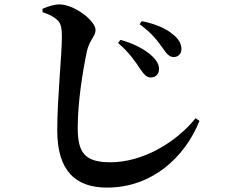

<svg xmlns="http://www.w3.org/2000/svg" viewBox="-20 -801 1040 872"><path d="M616 -489C633 -463 647 -449 664 -449C688 -449 702 -465 702 -486C703 -507 692 -526 670 -547C638 -577 586 -604 527 -620L516 -606C567 -563 595 -520 616 -489ZM718 -584C737 -556 749 -542 769 -542C790 -542 804 -557 804 -578C804 -603 791 -625 765 -645C735 -671 688 -692 624 -705L614 -691C670 -651 698 -612 718 -584ZM173 -746C206 -734 221 -727 238 -712C256 -697 261 -678 261 -630C261 -555 240 -352 240 -209C240 -22 326 51 466 51C672 51 820 -88 886 -252L868 -264C780 -154 628 -64 482 -64C364 -64 333 -108 333 -221C333 -337 355 -474 375 -570C387 -621 414 -636 414 -665C414 -706 319 -780 251 -781C225 -781 199 -772 173 -761Z"/></svg>

Font: Noto Serif KR
Style: Bold
Weight: 700
Designer: Ryoko NISHIZUKA 西塚涼子 (kana & ideographs); Frank Grießhammer (Latin, Greek & Cyrillic); Wenlong ZHANG 张文龙 (bopomofo); San
Foundry: Adobe
Version: Version 2.001;hotconv 1.1.0;makeotfexe 2.6.0